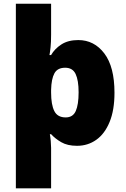

<svg xmlns="http://www.w3.org/2000/svg" viewBox="-20 -780 683 1040"><path d="M600.1 -277.8Q600.1 -183.6 573.7 -119.4Q547.4 -55.2 501.5 -22.7Q455.6 9.8 397 9.8Q345.2 9.8 311.8 -9.8Q278.3 -29.3 256.8 -53.2H250Q252.9 -38.1 254.9 -16.4Q256.8 5.4 256.8 21V240.2H65.9V-759.8H256.8V-591.8Q256.8 -551.8 253.9 -524.4Q251 -497.1 248 -481.9H256.8Q275.9 -515.6 312.5 -539.3Q349.1 -563 403.8 -563Q490.2 -563 545.2 -490.5Q600.1 -418 600.1 -277.8ZM405.8 -279.8Q405.8 -345.2 389.6 -379.2Q373.5 -413.1 333 -413.1Q291.5 -413.1 274.9 -383.1Q258.3 -353 256.8 -293V-278.8Q256.8 -212.9 274.2 -178.5Q291.5 -144 335.9 -144Q375 -144 390.4 -178.7Q405.8 -213.4 405.8 -279.8Z"/></svg>

Font: Open Sans ExtraBold
Style: Regular
Weight: 800
Designer: Monotype Design Team
Foundry: Monotype Imaging Inc.
Version: Version 3.003; ttfautohint (v1.8.4)